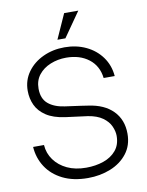

<svg xmlns="http://www.w3.org/2000/svg" viewBox="-97 -963 800 1042"><g transform="rotate(-10 303.0 -442.0)"><path d="M330 -894H408L313 -758H269ZM303 10Q222 10 164 -19Q106 -48 74 -97.5Q42 -147 38 -208H98Q101 -162 127.5 -125.5Q154 -89 198.5 -68Q243 -47 303 -47Q355 -47 398.5 -62Q442 -77 468.5 -108.5Q495 -140 495 -189Q495 -214 482.5 -242Q470 -270 440 -291.5Q410 -313 360 -321Q329 -325 298.5 -329Q268 -333 237 -337Q173 -346 134.5 -371.5Q96 -397 79 -433.5Q62 -470 62 -513Q62 -571 94.5 -616Q127 -661 181 -686Q235 -711 299 -711Q364 -711 417 -686Q470 -661 503 -615.5Q536 -570 541 -510H480Q472 -578 422.5 -616Q373 -654 298 -654Q252 -654 211.5 -637.5Q171 -621 146.5 -590Q122 -559 122 -514Q122 -459 155 -431Q188 -403 245 -395Q261 -393 284.5 -389.5Q308 -386 331.5 -383Q355 -380 371 -377Q459 -365 507 -316Q555 -267 555 -190Q555 -126 520 -81Q485 -36 427.5 -13Q370 10 303 10Z"/></g></svg>

Font: Haskoy Light
Style: Regular
Weight: 300
Designer: Ertekin Erdin
Foundry: Ertekin Erdin
Version: Version 2.000; ttfautohint (v1.8.4.7-5d5b)